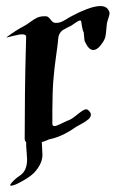

<svg xmlns="http://www.w3.org/2000/svg" viewBox="-41 -461 385 623"><path d="M94.7 0Q96.7 33.2 96.7 41Q96.7 66.4 77.1 90.8Q66.4 106.4 36.1 124Q5.9 141.6 -4.9 141.6Q-7.8 141.6 -7.8 139.6Q-7.8 136.7 -3.9 132.8Q7.8 119.1 22 109.9Q36.1 100.6 41 87.9Q46.9 75.2 46.9 55.7Q46.9 47.9 45.4 31.7Q43.9 15.6 43.9 7.8V0Q39.1 -2.9 39.1 -11.7Q39.1 -79.1 40 -158.2Q41 -237.3 42.5 -289.1Q43.9 -340.8 43.9 -341.8Q43.9 -349.6 31.2 -349.6Q21.5 -349.6 0.5 -344.2Q-20.5 -338.9 -21.5 -338.9L-19.5 -339.8Q-18.6 -340.8 -17.6 -341.8Q11.7 -363.3 36.1 -376Q43.9 -379.9 57.1 -389.6Q70.3 -399.4 80.1 -403.8Q89.8 -408.2 102.5 -408.2H108.4Q115.2 -408.2 123 -397.5Q130.9 -386.7 138.7 -386.7H142.6Q155.3 -386.7 172.4 -397.5Q189.5 -408.2 196.3 -411.1Q197.3 -411.1 204.1 -415Q210.9 -418.9 220.2 -422.9Q229.5 -426.8 240.2 -431.2Q251 -435.5 263.2 -438.5Q275.4 -441.4 285.2 -441.4Q301.8 -441.4 309.6 -430.7Q314.5 -422.9 314.5 -418Q314.5 -413.1 310.5 -401.4Q306.6 -389.6 305.7 -383.8Q304.7 -376 303.7 -362.8Q302.7 -349.6 300.8 -341.3Q298.8 -333 293 -324.2Q276.4 -298.8 261.7 -298.8Q247.1 -298.8 235.4 -324.2Q232.4 -329.1 232.4 -337.9Q232.4 -340.8 231.4 -347.7Q230.5 -354.5 230.5 -357.4Q227.5 -357.4 222.7 -389.6Q222.7 -394.5 218.8 -394.5Q215.8 -394.5 210.9 -391.6Q206.1 -388.7 199.7 -384.3Q193.4 -379.9 190.4 -377.9Q186.5 -376 176.8 -371.1Q167 -366.2 162.6 -363.3Q158.2 -360.4 153.8 -354Q149.4 -347.7 148.4 -339.8Q146.5 -316.4 141.1 -280.3Q135.7 -244.1 132.3 -202.6Q128.9 -161.1 128.9 -100.6V-59.6Q128.9 -51.8 135.7 -51.8Q141.6 -51.8 157.2 -59.6Q172.9 -67.4 177.7 -69.3Q189.5 -72.3 210 -89.4Q230.5 -106.4 238.3 -106.4Q244.1 -106.4 250 -98.6Q253.9 -93.8 253.9 -88.9Q253.9 -81.1 245.6 -73.7Q237.3 -66.4 220.7 -57.6Q204.1 -48.8 199.2 -44.9Q158.2 -16.6 118.2 -8.8Q116.2 -7.8 107.9 -4.4Q99.6 -1 94.7 0Z"/></svg>

Font: Isabella
Style: Medium
Weight: 500
Designer: John Stracke
Version: Version 001.202